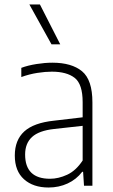

<svg xmlns="http://www.w3.org/2000/svg" viewBox="-20 -828 503 856"><path d="M196.5 8Q128 8 87 -28.8Q46 -65.5 46 -134.5Q46 -203.5 88.2 -242Q130.5 -280.5 221 -290L348.5 -305V-372.5Q348.5 -453 313 -480.8Q277.5 -508.5 211 -508.5Q182 -508.5 146.5 -503Q111 -497.5 75 -484.5V-525.5Q104.5 -536.5 142.5 -542.5Q180.5 -548.5 213.5 -548.5Q299.5 -548.5 345.8 -510.2Q392 -472 392 -371.5V0H354.5L350.5 -62H346.5Q320.5 -28 281.5 -10Q242.5 8 196.5 8ZM92 -139Q92 -31 203 -31Q240.5 -31 279.5 -49Q318.5 -67 348.5 -112.5V-267L221.5 -253Q153.5 -245.5 122.8 -217.2Q92 -189 92 -139ZM209.5 -630.5 111 -808H158L248.5 -630.5Z"/></svg>

Font: Encode Sans Semi Condensed ExtraLight
Style: Regular
Weight: 200
Width: 4
Designer: Multiple Designers
Foundry: Impallari Type
Version: Version 3.000; ttfautohint (v1.8.3) -l 8 -r 50 -G 200 -x 14 